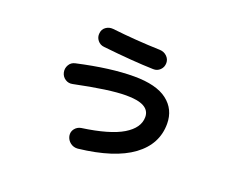

<svg xmlns="http://www.w3.org/2000/svg" viewBox="-108 -789 1216 1011"><g transform="rotate(20 500.0 -283.5)"><path d="M266.6 -265.6Q244.1 -260.7 225.6 -272.9Q207 -285.2 202.1 -307.1Q197.3 -329.1 208.5 -348.6Q219.7 -368.2 242.2 -373Q425.8 -414.1 557.6 -414.1Q682.6 -414.1 744.1 -366.7Q805.7 -319.3 805.7 -238.3Q805.7 -124 706.1 -50.8Q606.4 22.5 408.2 44.9Q384.8 46.9 366.7 33.2Q348.6 19.5 343.8 -2.9Q339.8 -25.4 353 -42.5Q366.2 -59.6 387.7 -63.5Q541 -85 613.3 -128.4Q685.5 -171.9 685.5 -232.4Q685.5 -306.6 551.8 -305.7Q459 -305.7 266.6 -265.6ZM367.2 -611.3Q504.9 -595.7 636.7 -591.8Q660.2 -590.8 676.3 -575.2Q692.4 -559.6 692.4 -538.1Q692.4 -514.6 676.3 -499Q660.2 -483.4 637.7 -484.4Q526.4 -487.3 355.5 -505.9Q333 -507.8 318.8 -525.4Q304.7 -543 307.6 -565.4Q309.6 -587.9 327.1 -600.6Q344.7 -613.3 367.2 -611.3Z"/></g></svg>

Font: Rounded Mgen+ 1mn bold
Style: Bold
Weight: 700
Designer: [Source Han Sans]
Ryoko NISHIZUKA  (kana & ideographs); Paul D. Hunt (Latin, Greek & Cyrillic); Wenlong ZHANG  (bopomofo
Version: Version 1.059.20150602